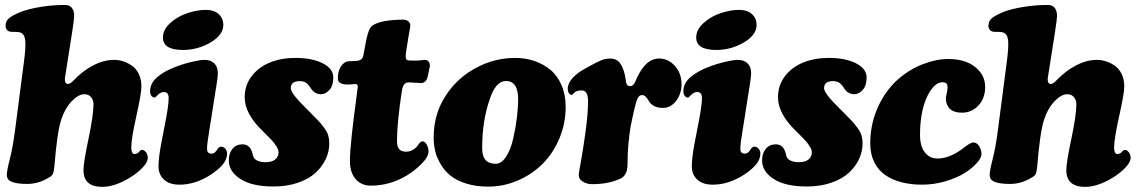

<svg xmlns="http://www.w3.org/2000/svg" viewBox="-20 -725 4539 767"><path d="M39.6 -200.7 74.7 -470.7Q84 -538.1 80.8 -564.5Q77.6 -590.8 59.6 -595.7Q50.3 -598.1 38.3 -597.7Q26.4 -597.2 20 -598.6Q2.4 -603 2.4 -622.6Q2.4 -640.1 15.1 -651.4Q27.8 -662.6 61 -676.8Q93.3 -689.5 143.1 -697.5Q192.9 -705.6 242.2 -705.1Q259.3 -704.6 267.8 -692.6Q276.4 -680.7 276.4 -661.1Q276.4 -650.4 268.6 -598.9Q260.7 -547.4 250.7 -485.1Q240.7 -422.9 239.3 -412.6Q238.3 -403.8 241 -396.7Q243.7 -389.6 251.5 -389.6Q260.7 -389.6 274.9 -404.8Q310.5 -441.9 352.5 -463.9Q394.5 -485.8 436 -485.8Q453.1 -485.8 470.5 -480.5Q487.8 -475.1 505.4 -463.9Q522.9 -452.6 533.9 -430.7Q544.9 -408.7 544.9 -379.4Q544.9 -351.6 524.7 -261.2Q504.4 -170.9 504.4 -136.2Q504.4 -114.7 513.2 -110.4Q518.1 -108.4 525.6 -111.3Q533.2 -114.3 537.1 -120.1Q543 -127.4 550.3 -126Q556.6 -125 563.5 -116.2Q570.3 -107.4 570.3 -94.2Q570.3 -77.1 549.1 -54.9Q527.8 -32.7 498.5 -15.1Q438.5 21.5 388.7 21.5Q313.5 21.5 313.5 -45.4Q313.5 -75.2 333.5 -170.2Q353.5 -265.1 353.5 -309.1Q353.5 -325.2 343.8 -336.9Q334 -348.6 317.4 -348.6Q293 -348.6 265.6 -319.6Q238.3 -290.5 224.1 -245.6Q208 -195.3 197.3 -60.1Q195.3 -40 191.4 -31Q187.5 -22 176.8 -16.6Q134.3 9.8 89.4 9.8Q45.4 9.8 25.4 0.5Q7.3 -6.8 7.3 -26.4Q7.3 -43 19 -88.9Q30.8 -134.8 39.6 -200.7Z M630.9 -575.2Q630.9 -606.9 660.4 -633.3Q689.9 -659.7 728.8 -672.6Q767.6 -685.5 801.8 -685.5Q835.4 -685.5 853.8 -668.5Q872.1 -651.4 872.1 -625.5Q872.1 -585.4 821 -555.4Q770 -525.4 710.9 -525.4Q630.9 -525.4 630.9 -575.2ZM636.7 -217.3Q653.8 -301.3 653.8 -333Q653.8 -352.5 642.6 -356Q634.3 -358.9 624.5 -355.5Q615.2 -351.6 609.4 -344.7Q601.1 -336.4 600.1 -335.9Q596.7 -334 591.3 -336.9Q579.6 -342.3 579.6 -360.4Q579.6 -392.1 607.4 -416.3Q635.3 -440.4 679.2 -457Q711.4 -469.7 745.8 -477.8Q780.3 -485.8 796.4 -485.8Q822.3 -485.8 836.2 -471.7Q850.1 -457.5 850.1 -434.1Q850.1 -424.3 848.6 -411.4Q847.2 -398.4 844.7 -384.3Q842.3 -370.1 836.4 -333Q830.6 -295.9 824.7 -257.8Q822.3 -241.2 817.1 -210.4Q812 -179.7 809.6 -161.4Q807.1 -143.1 807.1 -129.9Q807.1 -111.3 825.2 -111.3Q839.4 -111.3 850.1 -131.3Q856 -139.2 863.8 -139.2Q873 -139.2 880.1 -130.9Q887.2 -122.6 887.2 -112.8Q887.2 -89.4 871.1 -69.3Q855 -49.3 822.3 -27.3Q760.3 12.7 697.3 12.7Q656.7 12.7 635 -7.6Q613.3 -27.8 613.3 -60.1Q613.3 -78.6 616.2 -102.1Q619.1 -125.5 623 -146Q627 -166.5 636.7 -217.3Z M988.8 -110.8Q990.2 -103 992.7 -97.7Q996.6 -88.4 1009.3 -82.8Q1022 -77.1 1040.5 -77.1Q1066.4 -77.1 1079.6 -88.1Q1092.8 -99.1 1092.8 -115.7Q1092.8 -119.6 1091.8 -124Q1090.8 -128.4 1088.1 -133.3Q1085.4 -138.2 1083.3 -142.1Q1081.1 -146 1076.4 -151.9Q1071.8 -157.7 1068.8 -161.1Q1065.9 -164.6 1059.3 -171.4Q1052.7 -178.2 1049.8 -181.2Q1046.9 -184.1 1039.3 -191.7Q1031.7 -199.2 1028.8 -202.1Q957.5 -271 957.5 -336.4Q957.5 -384.8 985.6 -421.1Q1013.7 -457.5 1059.1 -475.6Q1104.5 -493.7 1159.7 -493.7Q1226.6 -493.7 1269 -472.2Q1311.5 -450.7 1311.5 -415.5Q1311.5 -382.8 1295.9 -365.7Q1280.3 -348.6 1262.7 -348.6Q1236.3 -348.6 1221.2 -373Q1210.9 -389.2 1201.4 -395Q1191.9 -400.9 1176.8 -400.9Q1141.6 -400.9 1141.6 -372.6Q1141.6 -352.5 1201.2 -293.9Q1210 -285.2 1214.8 -280.3Q1239.7 -255.4 1251.2 -243.2Q1262.7 -231 1274.9 -214.4Q1287.1 -197.8 1291.3 -183.6Q1295.4 -169.4 1295.4 -151.9Q1295.4 -119.6 1281.2 -89.4Q1267.1 -59.1 1240.2 -34.4Q1213.4 -9.8 1169.9 5.1Q1126.5 20 1072.8 20Q985.4 20 939.5 -10.7Q894 -40 894 -84.5Q894 -112.3 908.7 -130.4Q923.3 -148.4 948.7 -148.4Q980 -148.4 988.8 -110.8Z M1565.9 -161.6Q1565.9 -139.2 1574.7 -129.2Q1583.5 -119.1 1602.1 -119.1Q1616.2 -119.1 1626 -124.5Q1642.1 -131.8 1652.8 -149.9Q1662.1 -160.6 1666.5 -160.6Q1677.7 -160.6 1684.8 -147.2Q1691.9 -133.8 1691.9 -120.1Q1691.9 -98.1 1663.6 -70.1Q1635.3 -42 1604 -23.4Q1536.6 16.6 1461.9 16.6Q1423.3 16.6 1400.6 -9.8Q1377.9 -36.1 1377.9 -81.5Q1377.9 -119.6 1385.7 -189.9Q1393.6 -260.3 1401.4 -316.9Q1409.2 -373.5 1409.2 -377.9Q1409.2 -389.2 1400.9 -389.2Q1397 -389.2 1386.5 -388.2Q1376 -387.2 1367.7 -387.2Q1350.1 -387.2 1338.9 -394Q1329.6 -398.4 1329.6 -411.6Q1329.6 -451.2 1352.5 -471.7Q1362.8 -480.5 1375.5 -480.5Q1402.8 -480.5 1413.6 -483.4Q1427.7 -487.3 1431.2 -502Q1432.6 -507.8 1437 -533.2Q1441.4 -558.6 1444.3 -570.8Q1453.1 -607.4 1461.4 -616.7Q1475.1 -632.3 1513.7 -640.1Q1549.8 -646.5 1590.3 -646.5Q1603 -646.5 1611.1 -639.9Q1619.1 -633.3 1619.1 -623Q1619.1 -618.2 1617.9 -611.6Q1616.7 -605 1614.5 -593.8Q1612.3 -582.5 1610.8 -571.8Q1600.6 -513.2 1600.6 -499.5Q1600.6 -491.2 1603.3 -487.5Q1606 -483.9 1614.3 -483.4Q1630.9 -482.4 1654.3 -483.4Q1661.1 -483.9 1667 -484.9Q1672.9 -485.8 1676.3 -485.8Q1697.3 -485.8 1697.3 -460.4Q1697.3 -460 1691.9 -435.5Q1691.9 -435.1 1690.2 -426.5Q1688.5 -418 1687.5 -414.6Q1680.2 -393.1 1661.1 -393.1Q1654.3 -393.1 1638.7 -394.5Q1623 -396 1614.3 -396Q1600.6 -396 1594.5 -387.9Q1588.4 -379.9 1585.4 -362.3Q1565.9 -233.9 1565.9 -161.6Z M1712.4 -174.8Q1712.4 -258.8 1749.8 -325Q1787.1 -391.1 1848.1 -433.6Q1936.5 -493.7 2037.6 -493.7Q2078.1 -493.7 2114 -481.7Q2149.9 -469.7 2178.2 -446.5Q2206.5 -423.3 2223.1 -385Q2239.7 -346.7 2239.7 -298.3Q2239.7 -231.9 2214.8 -172.4Q2189.9 -112.8 2147.9 -70.8Q2106 -28.8 2049.1 -4.2Q1992.2 20.5 1930.7 20.5Q1882.3 20.5 1844 8.8Q1805.7 -2.9 1781.5 -22Q1757.3 -41 1741.5 -67.1Q1725.6 -93.3 1719 -119.6Q1712.4 -146 1712.4 -174.8ZM1960.4 -70.8Q1983.4 -70.8 2001.7 -99.1Q2020 -127.4 2029.8 -169.7Q2039.6 -211.9 2044.7 -253.4Q2049.8 -294.9 2049.8 -329.1Q2049.8 -401.4 2001 -401.4Q1960 -401.4 1936 -327.6Q1906.2 -241.2 1906.2 -134.8Q1906.2 -104 1916.5 -89.8Q1929.7 -70.8 1960.4 -70.8Z M2612.8 -491.2Q2649.4 -491.2 2676 -461.7Q2702.6 -432.1 2702.6 -388.2Q2702.6 -350.6 2681.2 -322.3Q2659.7 -293.9 2627.9 -293.9Q2606.4 -293.9 2592.3 -302Q2578.1 -310.1 2573 -319.6Q2567.9 -329.1 2561 -337.2Q2554.2 -345.2 2544.9 -345.2Q2533.7 -345.2 2527.3 -332.8Q2521 -320.3 2511.2 -276.9Q2502.9 -239.7 2499.3 -220.5Q2495.6 -201.2 2491.2 -158.2Q2486.8 -115.2 2486.8 -65.9Q2485.8 -21.5 2455.1 -9.8Q2408.7 10.7 2345.2 10.7Q2324.7 10.7 2308.3 0.7Q2292 -9.3 2292 -25.9Q2292 -33.2 2301.3 -84Q2310.5 -134.8 2319.8 -203.4Q2329.1 -272 2329.1 -321.8Q2329.1 -361.8 2305.7 -363.8Q2297.9 -364.3 2288.3 -362.1Q2278.8 -359.9 2276.4 -356.4Q2275.4 -355.5 2274.4 -354.5Q2273.4 -353.5 2272.7 -352.8Q2272 -352.1 2271 -351.3Q2270 -350.6 2269.5 -349.6Q2266.6 -344.2 2259.3 -347.2Q2248 -352.5 2248 -370.1Q2248 -392.1 2267.3 -413.3Q2286.6 -434.6 2316.4 -450.2Q2320.3 -452.6 2331.1 -458.5Q2341.8 -464.4 2345.5 -466.3Q2349.1 -468.3 2357.9 -472.9Q2366.7 -477.5 2370.6 -479.2Q2374.5 -481 2381.8 -484.1Q2389.2 -487.3 2394 -488.3Q2398.9 -489.3 2404.8 -490.2Q2410.6 -491.2 2416.5 -491.2Q2445.3 -491.2 2458.5 -470.2Q2475.1 -446.3 2480.5 -399.4Q2482.4 -380.9 2497.6 -380.9Q2509.8 -380.9 2517.6 -398.4Q2555.2 -491.2 2612.8 -491.2Z M2761.2 -575.2Q2761.2 -606.9 2790.8 -633.3Q2820.3 -659.7 2859.1 -672.6Q2897.9 -685.5 2932.1 -685.5Q2965.8 -685.5 2984.1 -668.5Q3002.4 -651.4 3002.4 -625.5Q3002.4 -585.4 2951.4 -555.4Q2900.4 -525.4 2841.3 -525.4Q2761.2 -525.4 2761.2 -575.2ZM2767.1 -217.3Q2784.2 -301.3 2784.2 -333Q2784.2 -352.5 2772.9 -356Q2764.6 -358.9 2754.9 -355.5Q2745.6 -351.6 2739.7 -344.7Q2731.4 -336.4 2730.5 -335.9Q2727.1 -334 2721.7 -336.9Q2710 -342.3 2710 -360.4Q2710 -392.1 2737.8 -416.3Q2765.6 -440.4 2809.6 -457Q2841.8 -469.7 2876.2 -477.8Q2910.6 -485.8 2926.8 -485.8Q2952.6 -485.8 2966.6 -471.7Q2980.5 -457.5 2980.5 -434.1Q2980.5 -424.3 2979 -411.4Q2977.5 -398.4 2975.1 -384.3Q2972.7 -370.1 2966.8 -333Q2960.9 -295.9 2955.1 -257.8Q2952.6 -241.2 2947.5 -210.4Q2942.4 -179.7 2939.9 -161.4Q2937.5 -143.1 2937.5 -129.9Q2937.5 -111.3 2955.6 -111.3Q2969.7 -111.3 2980.5 -131.3Q2986.3 -139.2 2994.1 -139.2Q3003.4 -139.2 3010.5 -130.9Q3017.6 -122.6 3017.6 -112.8Q3017.6 -89.4 3001.5 -69.3Q2985.4 -49.3 2952.6 -27.3Q2890.6 12.7 2827.6 12.7Q2787.1 12.7 2765.4 -7.6Q2743.7 -27.8 2743.7 -60.1Q2743.7 -78.6 2746.6 -102.1Q2749.5 -125.5 2753.4 -146Q2757.3 -166.5 2767.1 -217.3Z M3119.1 -110.8Q3120.6 -103 3123 -97.7Q3127 -88.4 3139.6 -82.8Q3152.3 -77.1 3170.9 -77.1Q3196.8 -77.1 3210 -88.1Q3223.1 -99.1 3223.1 -115.7Q3223.1 -119.6 3222.2 -124Q3221.2 -128.4 3218.5 -133.3Q3215.8 -138.2 3213.6 -142.1Q3211.4 -146 3206.8 -151.9Q3202.1 -157.7 3199.2 -161.1Q3196.3 -164.6 3189.7 -171.4Q3183.1 -178.2 3180.2 -181.2Q3177.2 -184.1 3169.7 -191.7Q3162.1 -199.2 3159.2 -202.1Q3087.9 -271 3087.9 -336.4Q3087.9 -384.8 3116 -421.1Q3144 -457.5 3189.5 -475.6Q3234.9 -493.7 3290 -493.7Q3356.9 -493.7 3399.4 -472.2Q3441.9 -450.7 3441.9 -415.5Q3441.9 -382.8 3426.3 -365.7Q3410.6 -348.6 3393.1 -348.6Q3366.7 -348.6 3351.6 -373Q3341.3 -389.2 3331.8 -395Q3322.3 -400.9 3307.1 -400.9Q3272 -400.9 3272 -372.6Q3272 -352.5 3331.5 -293.9Q3340.3 -285.2 3345.2 -280.3Q3370.1 -255.4 3381.6 -243.2Q3393.1 -231 3405.3 -214.4Q3417.5 -197.8 3421.6 -183.6Q3425.8 -169.4 3425.8 -151.9Q3425.8 -119.6 3411.6 -89.4Q3397.5 -59.1 3370.6 -34.4Q3343.8 -9.8 3300.3 5.1Q3256.8 20 3203.1 20Q3115.7 20 3069.8 -10.7Q3024.4 -40 3024.4 -84.5Q3024.4 -112.3 3039.1 -130.4Q3053.7 -148.4 3079.1 -148.4Q3110.4 -148.4 3119.1 -110.8Z M3767.6 -489.3Q3835.9 -489.3 3875.7 -457.3Q3915.5 -425.3 3915.5 -377.9Q3915.5 -332.5 3888.7 -303.7Q3861.8 -274.9 3823.7 -274.9Q3783.2 -274.9 3768.8 -297.1Q3754.4 -319.3 3760.7 -346.2Q3767.6 -375 3764.2 -385.7Q3760.7 -396.5 3744.6 -396.5Q3726.6 -396.5 3709.7 -378.9Q3692.9 -361.3 3679.2 -329.1Q3655.3 -270 3655.3 -186Q3655.3 -141.6 3674.1 -116.7Q3692.9 -91.8 3726.6 -91.8Q3777.3 -91.8 3837.9 -140.6Q3857.9 -155.8 3868.7 -155.8Q3882.8 -155.8 3891.8 -140.4Q3900.9 -125 3900.9 -109.9Q3900.9 -94.2 3882.1 -73.5Q3863.3 -52.7 3832.8 -33.4Q3802.2 -14.2 3756.6 -0.7Q3710.9 12.7 3663.1 12.7Q3619.1 12.7 3582.5 3.4Q3545.9 -5.9 3517.3 -25.1Q3488.8 -44.4 3472.7 -76.7Q3456.5 -108.9 3456.5 -151.9Q3456.5 -227.1 3484.9 -292Q3513.2 -356.9 3560.5 -401.9Q3608.4 -445.8 3663.8 -467.5Q3719.2 -489.3 3767.6 -489.3Z M3965.8 -200.7 4001 -470.7Q4010.3 -538.1 4007.1 -564.5Q4003.9 -590.8 3985.8 -595.7Q3976.6 -598.1 3964.6 -597.7Q3952.6 -597.2 3946.3 -598.6Q3928.7 -603 3928.7 -622.6Q3928.7 -640.1 3941.4 -651.4Q3954.1 -662.6 3987.3 -676.8Q4019.5 -689.5 4069.3 -697.5Q4119.1 -705.6 4168.5 -705.1Q4185.5 -704.6 4194.1 -692.6Q4202.6 -680.7 4202.6 -661.1Q4202.6 -650.4 4194.8 -598.9Q4187 -547.4 4177 -485.1Q4167 -422.9 4165.5 -412.6Q4164.6 -403.8 4167.2 -396.7Q4169.9 -389.6 4177.7 -389.6Q4187 -389.6 4201.2 -404.8Q4236.8 -441.9 4278.8 -463.9Q4320.8 -485.8 4362.3 -485.8Q4379.4 -485.8 4396.7 -480.5Q4414.1 -475.1 4431.6 -463.9Q4449.2 -452.6 4460.2 -430.7Q4471.2 -408.7 4471.2 -379.4Q4471.2 -351.6 4450.9 -261.2Q4430.7 -170.9 4430.7 -136.2Q4430.7 -114.7 4439.5 -110.4Q4444.3 -108.4 4451.9 -111.3Q4459.5 -114.3 4463.4 -120.1Q4469.2 -127.4 4476.6 -126Q4482.9 -125 4489.7 -116.2Q4496.6 -107.4 4496.6 -94.2Q4496.6 -77.1 4475.3 -54.9Q4454.1 -32.7 4424.8 -15.1Q4364.7 21.5 4314.9 21.5Q4239.7 21.5 4239.7 -45.4Q4239.7 -75.2 4259.8 -170.2Q4279.8 -265.1 4279.8 -309.1Q4279.8 -325.2 4270 -336.9Q4260.3 -348.6 4243.7 -348.6Q4219.2 -348.6 4191.9 -319.6Q4164.6 -290.5 4150.4 -245.6Q4134.3 -195.3 4123.5 -60.1Q4121.6 -40 4117.7 -31Q4113.8 -22 4103 -16.6Q4060.5 9.8 4015.6 9.8Q3971.7 9.8 3951.7 0.5Q3933.6 -6.8 3933.6 -26.4Q3933.6 -43 3945.3 -88.9Q3957 -134.8 3965.8 -200.7Z"/></svg>

Font: Cooper* ExtraBold
Style: Italic
Weight: 800
Italic angle: -7°
Designer: Owen Earl
Foundry: indestructible type*
Version: Version 0.001